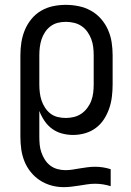

<svg xmlns="http://www.w3.org/2000/svg" viewBox="-20 -548 540 791"><path d="M242 223Q216 223 191 216Q166 209 144.5 195Q123 181 106.5 160.5Q90 140 80.5 116Q71 92 67.5 66.5Q64 41 64 15V-320Q64 -347 68 -373Q72 -399 82 -423.5Q92 -448 109 -469Q126 -490 149 -503.5Q172 -517 198 -522.5Q224 -528 251 -528Q278 -528 304.5 -522.5Q331 -517 354.5 -504Q378 -491 396 -470.5Q414 -450 425 -425Q436 -400 440 -373.5Q444 -347 444 -320V-200Q444 -175 441 -150Q438 -125 430 -101.5Q422 -78 408.5 -57Q395 -36 375 -21Q355 -6 330.5 1Q306 8 281 8Q258 8 235.5 2Q213 -4 194.5 -17.5Q176 -31 163 -50.5Q150 -70 142 -91V15Q142 32 143.5 48Q145 64 150.5 80Q156 96 165 110Q174 124 187 134Q200 144 216.5 148.5Q233 153 249 153Q265 153 280 150.5Q295 148 310.5 145.5Q326 143 341 141Q356 139 372 139Q388 139 404 141.5Q420 144 436 149V219Q420 214 404 211.5Q388 209 372 209Q355 209 339 211.5Q323 214 307 216.5Q291 219 274.5 221Q258 223 242 223ZM251 -62Q268 -62 284.5 -66Q301 -70 315 -79.5Q329 -89 339.5 -103Q350 -117 356 -133Q362 -149 364 -166Q366 -183 366 -200V-320Q366 -337 364 -354Q362 -371 356 -387Q350 -403 340 -417Q330 -431 316 -440.5Q302 -450 285 -454Q268 -458 251 -458Q234 -458 218 -454Q202 -450 188.5 -440Q175 -430 165.5 -415.5Q156 -401 151 -385.5Q146 -370 144 -353.5Q142 -337 142 -320V-200Q142 -183 144 -166.5Q146 -150 151 -134.5Q156 -119 165.5 -104.5Q175 -90 188 -80Q201 -70 217.5 -66Q234 -62 251 -62Z"/></svg>

Font: Zed Sans
Style: Regular
Weight: 400
Designer: Belleve Invis
Foundry: Belleve Invis
Version: Version 1.0.0; ttfautohint (v1.8.4)